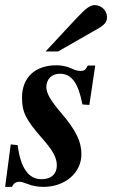

<svg xmlns="http://www.w3.org/2000/svg" viewBox="-39 -717 448 750"><path d="M333 -461H304C295 -444 291 -440 276 -440C266 -440 256 -442 239 -450C222 -458 201 -462 181 -462C100 -462 47 -416 47 -336C47 -282 59 -252 127 -175C167 -130 183 -101 183 -71C183 -39 163 -17 123 -17C72 -17 41 -62 30 -150L3 -153L-19 13H8C14 -1 24 -7 37 -7C44 -7 54 -4 67 1C89 10 110 13 131 13C213 13 279 -40 279 -115C279 -163 259 -207 199 -277C160 -322 142 -353 142 -376C142 -408 163 -429 195 -429C241 -429 267 -392 283 -309L310 -307ZM188 -516 340 -603C370 -620 379 -631 379 -650C379 -676 357 -697 331 -697C313 -697 297 -685 261 -647L139 -516Z"/></svg>

Font: STIXGeneral
Style: Bold Italic
Weight: 700
Italic angle: -16.33°
Designer: MicroPress Inc., with final additions and corrections provided by Coen Hoffman, Elsevier (retired)
Version: Version 1.1.0